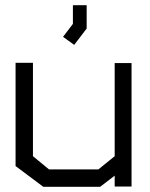

<svg xmlns="http://www.w3.org/2000/svg" viewBox="-20 -720 577 740"><path d="M422 -1V-43L366 0H147L40 -80V-478H107V-118L169 -67H359L422 -118V-477H487V-1ZM223 -578 261 -628V-700H314V-610L266 -547Z"/></svg>

Font: Turret Road Medium
Style: Regular
Weight: 500
Designer: Noponies
Foundry: Noponies
Version: Version 1.001; ttfautohint (v1.8)